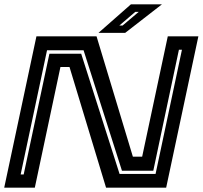

<svg xmlns="http://www.w3.org/2000/svg" viewBox="-24 -868 938 888"><path d="M-4.5 0 144.5 -700H422.5L590.5 -143.5H633.5L752 -700H893.5L744.5 0H466.5L297.5 -558H255.5L137 0ZM71.5 -61H85.5L204.5 -619.5H351.5L529 -63.5H695.5L817.5 -638H803.5L685 -78.5H540L362.5 -635.5H193.5ZM431.5 -716 581.5 -848H725L555 -716ZM528 -750H543L617.5 -813H601.5Z"/></svg>

Font: Tourney Expanded Regular
Style: Bold Italic
Weight: 700
Width: 7
Italic angle: -12°
Designer: Tyler Finck
Foundry: Etcetera Type Co
Version: Version 1.010; ttfautohint (v1.8.3)